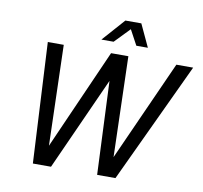

<svg xmlns="http://www.w3.org/2000/svg" viewBox="-95 -1013 1179 1115"><g transform="rotate(10 495.0 -455.5)"><path d="M170 0 133 -710H227L244 -118L506 -710H608L625 -118L891 -710H990L657 0H549L525 -550L277 0ZM437 -778 555 -911H649L711 -778H643L595 -867L509 -778Z"/></g></svg>

Font: Geist Regular
Style: Italic
Weight: 400
Italic angle: -12°
Designer: Basement.studio, Andrés Briganti, Mateo Zaragoza
Foundry: Basement.studio, Vercel, Andrés Briganti, Guido Ferreyra, Mateo Zaragoza
Version: Version 1.500; ttfautohint (v1.8.4.7-5d5b)